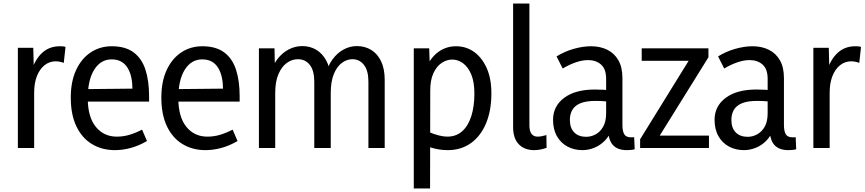

<svg xmlns="http://www.w3.org/2000/svg" viewBox="-20 -845 4935 1096"><path d="M82 0V-572H170L174 -411H152Q170 -491 213 -536Q256 -581 321 -581Q329 -581 337.5 -580.5Q346 -580 354 -577L344 -486Q320 -495 298 -495Q262 -495 234 -472.5Q206 -450 190.5 -410Q175 -370 175 -316V0Z M636 12Q562 12 505 -22.5Q448 -57 416 -124Q384 -191 384 -288Q384 -380 414.5 -445.5Q445 -511 498 -546Q551 -581 618 -581Q695 -581 742 -546.5Q789 -512 810 -448Q831 -384 831 -297V-265H437L438 -336L736 -339Q736 -372 729.5 -402.5Q723 -433 709 -456.5Q695 -480 672.5 -493Q650 -506 617 -506Q555 -506 518 -447.5Q481 -389 481 -284Q481 -178 526.5 -121.5Q572 -65 647 -65Q683 -65 717.5 -75Q752 -85 791 -105L819 -40Q773 -13 726.5 -0.5Q680 12 636 12Z M1153 12Q1079 12 1022 -22.5Q965 -57 933 -124Q901 -191 901 -288Q901 -380 931.5 -445.5Q962 -511 1015 -546Q1068 -581 1135 -581Q1212 -581 1259 -546.5Q1306 -512 1327 -448Q1348 -384 1348 -297V-265H954L955 -336L1253 -339Q1253 -372 1246.5 -402.5Q1240 -433 1226 -456.5Q1212 -480 1189.5 -493Q1167 -506 1134 -506Q1072 -506 1035 -447.5Q998 -389 998 -284Q998 -178 1043.5 -121.5Q1089 -65 1164 -65Q1200 -65 1234.5 -75Q1269 -85 1308 -105L1336 -40Q1290 -13 1243.5 -0.5Q1197 12 1153 12Z M2176 0H2083V-379Q2083 -442 2057.5 -474.5Q2032 -507 1992 -507Q1960 -507 1931.5 -486Q1903 -465 1885.5 -422Q1868 -379 1868 -314V0H1774V-379Q1774 -442 1748.5 -474.5Q1723 -507 1680 -507Q1647 -507 1617.5 -486Q1588 -465 1569.5 -422Q1551 -379 1551 -314V0H1458V-569H1547L1550 -411H1519Q1534 -468 1562 -505.5Q1590 -543 1627.5 -562.5Q1665 -582 1705 -582Q1750 -582 1785 -561Q1820 -540 1841.5 -501Q1863 -462 1867 -407H1835Q1849 -466 1877 -504.5Q1905 -543 1941.5 -562.5Q1978 -582 2017 -582Q2063 -582 2099 -560Q2135 -538 2155.5 -495Q2176 -452 2176 -389Z M2342 231V-569H2430L2435 -421L2399 -420Q2425 -502 2473 -541.5Q2521 -581 2583 -581Q2640 -581 2685 -549.5Q2730 -518 2757.5 -458Q2785 -398 2785 -312Q2785 -214 2754.5 -141Q2724 -68 2668 -28Q2612 12 2536 12Q2488 12 2442 -2Q2396 -16 2355 -39L2432 -90Q2457 -79 2484.5 -72Q2512 -65 2533 -65Q2584 -65 2618.5 -96Q2653 -127 2670.5 -182.5Q2688 -238 2688 -311Q2688 -377 2670 -420Q2652 -463 2623 -484Q2594 -505 2562 -505Q2529 -505 2500 -485Q2471 -465 2453.5 -426Q2436 -387 2436 -329L2435 231Z M2909 -120V-825H3002V-130Q3002 -97 3014 -81Q3026 -65 3049 -65Q3060 -65 3073 -67.5Q3086 -70 3099 -74L3100 -1Q3082 5 3064.5 8.5Q3047 12 3029 12Q2974 12 2941.5 -21.5Q2909 -55 2909 -120Z M3451 -115 3473 -111Q3460 -70 3433 -42.5Q3406 -15 3372.5 -1.5Q3339 12 3305 12Q3258 12 3220 -8Q3182 -28 3159.5 -67Q3137 -106 3137 -161Q3137 -239 3200.5 -286.5Q3264 -334 3376 -334Q3401 -334 3428.5 -332.5Q3456 -331 3479 -326V-261Q3454 -265 3431.5 -267Q3409 -269 3380 -269Q3325 -269 3293 -255.5Q3261 -242 3247 -217.5Q3233 -193 3233 -161Q3233 -114 3258 -89Q3283 -64 3326 -64Q3354 -64 3380 -78Q3406 -92 3423 -121.5Q3440 -151 3440 -199V-395Q3440 -451 3411 -476.5Q3382 -502 3337 -502Q3304 -502 3266.5 -489Q3229 -476 3192 -454L3157 -523Q3202 -551 3254.5 -566Q3307 -581 3354 -581Q3406 -581 3446.5 -561Q3487 -541 3510 -501Q3533 -461 3533 -399V-133Q3533 -96 3543.5 -78.5Q3554 -61 3583 -61Q3587 -61 3591.5 -61Q3596 -61 3600 -62L3603 7Q3592 10 3580 11Q3568 12 3558 12Q3504 12 3477.5 -18.5Q3451 -49 3451 -115Z M4027 -71V0H3634V-50L3911 -498H3643V-569H4024V-518L3746 -71Z M4373 -115 4395 -111Q4382 -70 4355 -42.5Q4328 -15 4294.5 -1.5Q4261 12 4227 12Q4180 12 4142 -8Q4104 -28 4081.5 -67Q4059 -106 4059 -161Q4059 -239 4122.5 -286.5Q4186 -334 4298 -334Q4323 -334 4350.5 -332.5Q4378 -331 4401 -326V-261Q4376 -265 4353.5 -267Q4331 -269 4302 -269Q4247 -269 4215 -255.5Q4183 -242 4169 -217.5Q4155 -193 4155 -161Q4155 -114 4180 -89Q4205 -64 4248 -64Q4276 -64 4302 -78Q4328 -92 4345 -121.5Q4362 -151 4362 -199V-395Q4362 -451 4333 -476.5Q4304 -502 4259 -502Q4226 -502 4188.5 -489Q4151 -476 4114 -454L4079 -523Q4124 -551 4176.5 -566Q4229 -581 4276 -581Q4328 -581 4368.5 -561Q4409 -541 4432 -501Q4455 -461 4455 -399V-133Q4455 -96 4465.5 -78.5Q4476 -61 4505 -61Q4509 -61 4513.5 -61Q4518 -61 4522 -62L4525 7Q4514 10 4502 11Q4490 12 4480 12Q4426 12 4399.5 -18.5Q4373 -49 4373 -115Z M4623 0V-572H4711L4715 -411H4693Q4711 -491 4754 -536Q4797 -581 4862 -581Q4870 -581 4878.5 -580.5Q4887 -580 4895 -577L4885 -486Q4861 -495 4839 -495Q4803 -495 4775 -472.5Q4747 -450 4731.5 -410Q4716 -370 4716 -316V0Z"/></svg>

Font: Yaldevi Medium
Style: Regular
Weight: 500
Designer: Sol Matas, Rajitha Manaperi, Kosala Senevirathne
Foundry: Mooniak
Version: Version 1.100